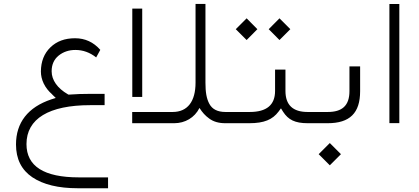

<svg xmlns="http://www.w3.org/2000/svg" viewBox="-20 -643 2188 1002"><path d="M63.5 110.8C63.5 186.5 91.8 243.7 148.9 282.2C205.6 320.3 284.7 339.4 385.7 339.4H543.9V282.7H391.6C209.5 282.7 118.2 224.6 118.2 108.9C118.2 -23.9 236.3 -94.2 450.7 -94.2H525.9V-153.3H458.5C412.6 -153.3 374 -151.9 342.3 -149.4H341.8H341.3H340.8H336.9L333.5 -151.4C280.3 -182.1 249.5 -224.6 249.5 -271C249.5 -305.7 261.7 -333 286.1 -353C310.5 -372.6 339.8 -382.3 373.5 -382.3C413.1 -382.3 449.2 -369.1 481.9 -343.3L503.4 -382.8C467.8 -423.3 423.8 -443.4 371.6 -443.4C318.4 -443.4 275.9 -427.7 243.2 -396C210.4 -364.3 193.8 -322.3 193.4 -270C193.4 -227.1 213.4 -184.1 252.4 -150.4V-149.9L252.9 -149.4L253.9 -148.4L271 -131.8L248 -124.5C125 -83.5 63.5 -2.4 63.5 110.8Z M1167 0C1175.3 0 1179.7 -12.2 1179.7 -27.3V-32.7C1179.7 -47.9 1176.8 -58.6 1167.5 -58.6H1156.7C1115.7 -58.6 1087.9 -72.8 1072.8 -100.6C1057.6 -128.4 1052.2 -162.1 1052.2 -211.4V-622.6H1000.5V-211.9C1000.5 -114.3 959.5 -58.6 880.9 -58.6H669.9V0H889.2C945.8 0 995.6 -28.8 1021 -79.6C1036.6 -55.7 1050.3 -40 1071.8 -24.4C1093.3 -8.3 1121.1 0 1155.8 0ZM670.4 -137.2H722.2V-598.1H670.4Z M1438.5 -434.1 1495.1 -490.7 1438.5 -547.4 1382.3 -490.7ZM1267.1 -434.1 1323.2 -490.7 1267.1 -547.4 1210.4 -490.7ZM1595.2 0C1603.5 0 1607.9 -12.2 1607.9 -27.3V-32.7C1607.9 -49.8 1604 -58.6 1595.7 -58.6H1585.4C1508.3 -58.6 1469.7 -95.2 1469.7 -168.5V-279.8H1415.5V-168.5C1415.5 -95.2 1371.6 -58.6 1283.2 -58.6H1163.1C1154.8 -58.6 1150.9 -49.8 1150.9 -32.7V-27.3C1150.9 -9.3 1155.3 0 1163.6 0H1280.8C1358.9 0 1402.3 -19 1433.6 -60.5L1446.3 -77.6L1457.5 -59.6C1484.4 -18.1 1519 0 1585.9 0Z M1591.3 -58.6C1583 -58.6 1579.1 -49.8 1579.1 -32.7V-27.3C1579.1 -9.3 1583.5 0 1591.8 0H1689.9C1805.7 0 1859.4 -53.2 1859.4 -167V-296.4H1803.7V-167.5C1803.7 -90.8 1764.6 -58.6 1690.4 -58.6ZM1701.2 219.7 1759.3 161.6 1701.2 103.5 1643.1 161.6Z M2012.2 -0.5H2064V-622.1H2012.2Z"/></svg>

Font: Shabnam Thin
Style: Regular
Weight: 100
Foundry: DejaVu fonts team - Redesigned by Saber Rastikerdar - Based on Vazir font
Version: Version 5.0.1